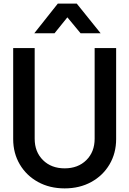

<svg xmlns="http://www.w3.org/2000/svg" viewBox="-20 -1021 716 1063"><path d="M53 -251V-755H172V-253Q172 -180 218 -134.5Q264 -89 338 -89Q412 -89 458 -134.5Q504 -180 504 -253V-755H623V-251Q623 -173 586.5 -111Q550 -49 485.5 -13.5Q421 22 338 22Q255 22 190.5 -13.5Q126 -49 89.5 -111Q53 -173 53 -251ZM300 -1001H405L537 -837H426L353 -925L282 -837H170Z"/></svg>

Font: BLUETTI 2.0 Medium
Style: Italic
Weight: 500
Designer: Stijn de Vries
Foundry: tokotype
Version: Version 2.005;October 31, 2023;FontCreator 14.0.0.2814 64-bi